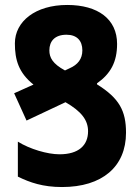

<svg xmlns="http://www.w3.org/2000/svg" viewBox="-20 -744 561 774"><path d="M488 -209C488 -297 461 -348 371 -404V-408C426 -447 452 -494 452 -567C452 -667 375 -724 251 -724C123 -724 40 -658 40 -569C40 -503 55 -451 115 -403L37 -368L87 -258L244 -332C308 -295 335 -260 335 -215C335 -158 297 -122 220 -122C171 -122 100 -143 52 -173V-32C101 -8 153 10 230 10C392 10 488 -72 488 -209ZM179 -541C179 -578 201 -604 248 -604C290 -604 312 -580 312 -541C312 -506 293 -483 261 -469L242 -460C192 -487 179 -512 179 -541Z"/></svg>

Font: Noto Sans Armenian ExtraCondensed ExtraBold
Style: Regular
Weight: 800
Width: 2
Designer: Monotype Design Team
Foundry: Monotype Imaging Inc.
Version: Version 2.008